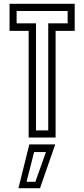

<svg xmlns="http://www.w3.org/2000/svg" viewBox="-20 -720 441 1005"><path d="M130 0V-558.5H30V-700H371V-558.5H271V0ZM168.5 -37.5H232.5V-598H334V-662.5H67V-598H168.5ZM76.5 265 133.5 36H269L189.5 265ZM119 231.5H165L220.5 76H158.5Z"/></svg>

Font: Tourney Condensed
Style: Regular
Weight: 400
Width: 3
Designer: Tyler Finck
Foundry: Etcetera Type Co
Version: Version 1.010; ttfautohint (v1.8.3)